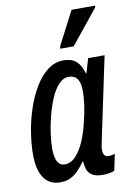

<svg xmlns="http://www.w3.org/2000/svg" viewBox="-88 -831 620 897"><g transform="rotate(-10 222.0 -382.5)"><path d="M125 10Q74 10 47.5 -28.5Q21 -67 21 -138Q21 -189 30 -245Q39 -301 57 -355Q75 -409 101.5 -453Q128 -497 162 -523Q196 -549 237 -549Q275 -549 297 -530Q319 -511 330 -471H333L353 -539H431L349 -150Q346 -137 344 -125.5Q342 -114 342 -105Q342 -72 368 -72Q380 -72 398 -77L382 0Q372 5 356.5 7.5Q341 10 329 10Q293 10 276 -1Q259 -12 253 -29.5Q247 -47 246 -67H243Q215 -27 188 -8.5Q161 10 125 10ZM159 -69Q190 -69 214 -96Q238 -123 254.5 -163Q271 -203 280 -243Q292 -290 297 -327Q302 -364 302 -393Q302 -469 248 -469Q222 -469 200.5 -446Q179 -423 163 -385.5Q147 -348 136 -305Q125 -262 119.5 -222Q114 -182 114 -153Q114 -69 159 -69ZM232 -605 234 -617 316 -775H428L426 -766L296 -605Z"/></g></svg>

Font: Noto Sans ExtraCondensed Medium
Style: Italic
Weight: 500
Width: 2
Italic angle: -12°
Designer: Monotype Design Team
Foundry: Monotype Imaging Inc.
Version: Version 2.013; ttfautohint (v1.8.4.7-5d5b)